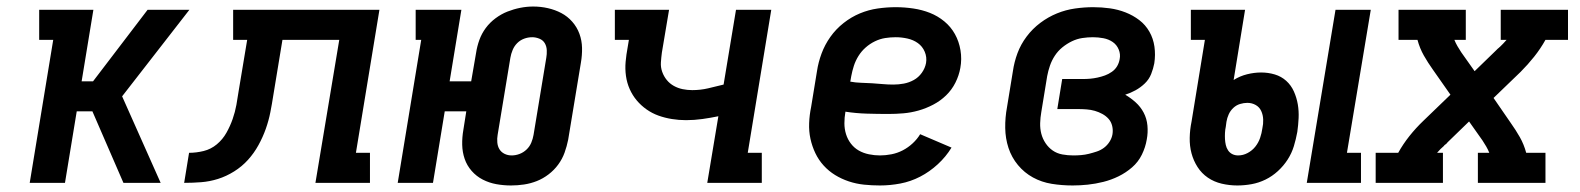

<svg xmlns="http://www.w3.org/2000/svg" viewBox="-20 -560 4840 588"><path d="M71 0 143 -438H100V-530H266L230 -311H265L432 -530H560L354 -265L472 0H358L263 -219H215L179 0Z M544 0 559 -92Q581 -92 603.5 -97.5Q626 -103 644 -118Q662 -133 673.5 -153.5Q685 -174 692.5 -195.5Q700 -217 704 -239Q708 -261 711 -282L737 -438H694V-530H1142L1070 -92H1113V0H946L1019 -438H845L817 -268Q813 -242 808 -216.5Q803 -191 794 -165.5Q785 -140 771.5 -115.5Q758 -91 739.5 -70.5Q721 -50 697 -35Q673 -20 647.5 -12Q622 -4 596 -2Q570 0 544 0Z M1545 8Q1522 8 1500 4Q1478 0 1458.5 -10Q1439 -20 1424.5 -36.5Q1410 -53 1403 -73.5Q1396 -94 1395.5 -116.5Q1395 -139 1399 -162L1408 -219H1342L1306 0H1198L1270 -438H1253V-530H1393L1357 -311H1423L1438 -398Q1441 -418 1448 -437.5Q1455 -457 1467.5 -474Q1480 -491 1497.5 -504Q1515 -517 1534 -524.5Q1553 -532 1573 -536Q1593 -540 1613 -540Q1636 -540 1658 -535Q1680 -530 1699 -520Q1718 -510 1732.5 -493.5Q1747 -477 1754.5 -456.5Q1762 -436 1762.5 -413.5Q1763 -391 1759 -368L1720 -132Q1716 -112 1709 -92.5Q1702 -73 1689.5 -56Q1677 -39 1660 -26Q1643 -13 1624 -5.5Q1605 2 1585 5Q1565 8 1545 8ZM1547 -84Q1559 -84 1571 -88.5Q1583 -93 1592.5 -102Q1602 -111 1607 -123Q1612 -135 1614 -147L1653 -383Q1655 -394 1654.5 -406Q1654 -418 1648.5 -427.5Q1643 -437 1632 -441.5Q1621 -446 1610 -446Q1597 -446 1585 -441.5Q1573 -437 1564 -428Q1555 -419 1550 -407Q1545 -395 1543 -383L1504 -147Q1502 -136 1503 -124Q1504 -112 1509.5 -103Q1515 -94 1525 -89Q1535 -84 1547 -84Z M2146 0 2180 -204Q2156 -199 2131 -195.5Q2106 -192 2081 -192Q2059 -192 2037.5 -195.5Q2016 -199 1996.5 -206Q1977 -213 1960 -225Q1943 -237 1930 -252.5Q1917 -268 1908.5 -287Q1900 -306 1897 -327.5Q1894 -349 1896 -371Q1898 -393 1902 -414L1906 -438H1863V-530H2029L2007 -399Q2005 -384 2004 -369Q2003 -354 2008 -340Q2013 -326 2022 -315Q2031 -304 2043.5 -297Q2056 -290 2070.5 -287Q2085 -284 2100 -284Q2125 -284 2148.5 -289.5Q2172 -295 2196 -301L2234 -530H2342L2270 -92H2313V0Z M2675 8Q2650 8 2626 5.5Q2602 3 2579.5 -4.5Q2557 -12 2537.5 -24Q2518 -36 2502.5 -53Q2487 -70 2477 -91Q2467 -112 2462 -135Q2457 -158 2458 -183Q2459 -208 2464 -232L2482 -342Q2486 -369 2496 -396Q2506 -423 2523 -447Q2540 -471 2563.5 -489.5Q2587 -508 2613.5 -519Q2640 -530 2668 -534Q2696 -538 2723 -538Q2750 -538 2777 -534Q2804 -530 2828 -520.5Q2852 -511 2872 -494.5Q2892 -478 2904.5 -455.5Q2917 -433 2921.5 -406Q2926 -379 2921 -352Q2917 -329 2906 -307Q2895 -285 2877.5 -268Q2860 -251 2838 -239.5Q2816 -228 2793 -221.5Q2770 -215 2747 -213Q2724 -211 2701 -211Q2668 -211 2634.5 -212Q2601 -213 2569 -218V-217Q2566 -200 2566 -182.5Q2566 -165 2571 -149Q2576 -133 2586 -120Q2596 -107 2610 -99Q2624 -91 2641 -87.5Q2658 -84 2675 -84Q2692 -84 2710 -87.5Q2728 -91 2744.5 -99.5Q2761 -108 2775 -121Q2789 -134 2798 -149L2894 -108Q2877 -80 2852 -57Q2827 -34 2798 -19Q2769 -4 2737.5 2Q2706 8 2675 8ZM2716 -301Q2732 -301 2748 -304Q2764 -307 2778.5 -315Q2793 -323 2803 -337Q2813 -351 2816 -367Q2819 -385 2812 -401.5Q2805 -418 2791 -428Q2777 -438 2759 -442Q2741 -446 2723 -446Q2707 -446 2691 -443.5Q2675 -441 2659.5 -433.5Q2644 -426 2631 -414.5Q2618 -403 2609 -388.5Q2600 -374 2595 -358.5Q2590 -343 2587 -327L2584 -310Q2600 -307 2617 -306.5Q2634 -306 2650.5 -305Q2667 -304 2683 -302.5Q2699 -301 2716 -301Z M3265 8Q3232 8 3201 3Q3170 -2 3143.5 -16.5Q3117 -31 3097.5 -54.5Q3078 -78 3068.5 -107Q3059 -136 3058.5 -168Q3058 -200 3064 -232L3082 -342Q3086 -370 3096 -397Q3106 -424 3124 -448Q3142 -472 3166 -490Q3190 -508 3217 -519Q3244 -530 3272.5 -534Q3301 -538 3328 -538Q3354 -538 3379 -534.5Q3404 -531 3427 -522Q3450 -513 3469 -498.5Q3488 -484 3500 -463Q3512 -442 3515.5 -417Q3519 -392 3515 -366Q3512 -350 3505.5 -333.5Q3499 -317 3486 -304.5Q3473 -292 3457.5 -283.5Q3442 -275 3426 -270Q3443 -260 3458 -246.5Q3473 -233 3482.5 -215Q3492 -197 3494 -175.5Q3496 -154 3492 -133Q3488 -109 3477 -86.5Q3466 -64 3447 -47.5Q3428 -31 3405.5 -20Q3383 -9 3359 -3Q3335 3 3311.5 5.5Q3288 8 3265 8ZM3267 -84Q3279 -84 3291 -85Q3303 -86 3315 -89Q3327 -92 3339 -96Q3351 -100 3361 -107.5Q3371 -115 3378 -126Q3385 -137 3387 -149Q3389 -162 3386 -174.5Q3383 -187 3375 -196Q3367 -205 3356 -211Q3345 -217 3333 -220.5Q3321 -224 3307.5 -225Q3294 -226 3281 -226H3218L3233 -318H3296Q3308 -318 3319 -319Q3330 -320 3341.5 -322.5Q3353 -325 3364 -329Q3375 -333 3385 -340Q3395 -347 3401 -357Q3407 -367 3409 -379Q3412 -394 3406 -408.5Q3400 -423 3387.5 -431.5Q3375 -440 3359 -443Q3343 -446 3327 -446Q3311 -446 3294.5 -443.5Q3278 -441 3262.5 -433.5Q3247 -426 3233.5 -415Q3220 -404 3210.5 -389.5Q3201 -375 3195.5 -359Q3190 -343 3187 -327L3169 -217Q3166 -200 3165.5 -183Q3165 -166 3169 -150.5Q3173 -135 3182 -121.5Q3191 -108 3204 -99Q3217 -90 3233.5 -87Q3250 -84 3267 -84Z M3982 0 4070 -530H4178L4105 -92H4148V0ZM3769 8Q3745 8 3721.5 2.5Q3698 -3 3679 -16Q3660 -29 3647.5 -48.5Q3635 -68 3629 -90.5Q3623 -113 3623.5 -138Q3624 -163 3629 -187L3670 -438H3627V-530H3793L3758 -315Q3777 -327 3799 -332.5Q3821 -338 3842 -338Q3864 -338 3884 -332Q3904 -326 3919 -312.5Q3934 -299 3942.5 -280Q3951 -261 3954.5 -240.5Q3958 -220 3957 -198.5Q3956 -177 3953 -156Q3949 -134 3942.5 -112.5Q3936 -91 3923.5 -71.5Q3911 -52 3893.5 -36Q3876 -20 3855.5 -10Q3835 0 3813 4Q3791 8 3769 8ZM3772 -84Q3787 -84 3801 -91.5Q3815 -99 3824.5 -111Q3834 -123 3839 -137.5Q3844 -152 3846 -167Q3849 -180 3848.5 -194Q3848 -208 3842.5 -220Q3837 -232 3825.5 -238.5Q3814 -245 3800 -245Q3789 -245 3777.5 -241.5Q3766 -238 3757 -229.5Q3748 -221 3743 -210Q3738 -199 3736 -187L3734 -172Q3732 -163 3731.5 -153Q3731 -143 3731.5 -134Q3732 -125 3734 -116Q3736 -107 3741 -99.5Q3746 -92 3754 -88Q3762 -84 3772 -84Z M4193 0V-92H4262Q4277 -119 4296.5 -143.5Q4316 -168 4339 -190L4422 -270L4368 -347Q4353 -368 4340.5 -390Q4328 -412 4321 -438H4263V-530H4469V-438H4434Q4438 -428 4443.5 -418.5Q4449 -409 4455 -400L4496 -342L4562 -406Q4565 -409 4567 -411Q4569 -413 4572 -415Q4572 -415 4572 -415Q4572 -415 4572 -416H4573Q4573 -416 4573 -416Q4573 -416 4573 -416Q4578 -421 4583.5 -426.5Q4589 -432 4594 -438H4576V-530H4782V-438H4713Q4698 -411 4678.5 -386.5Q4659 -362 4637 -340L4554 -260L4607 -183Q4622 -162 4634.5 -140Q4647 -118 4654 -92H4713V0H4506V-92H4541Q4537 -102 4531.5 -111.5Q4526 -121 4520 -130L4479 -188L4413 -124Q4411 -121 4408.5 -119Q4406 -117 4403 -115Q4403 -115 4403 -115Q4403 -115 4403 -114Q4403 -114 4403 -114Q4403 -114 4403 -114Q4397 -109 4391.5 -103.5Q4386 -98 4381 -92H4399V0Z"/></svg>

Font: Iosevka Curly Slab SmBdEx
Style: Italic
Weight: 600
Width: 7
Italic angle: -9°
Monospace: yes
Designer: Belleve Invis
Foundry: Belleve Invis
Version: Version 11.1.0; ttfautohint (v1.8.3)